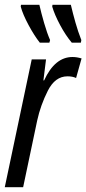

<svg xmlns="http://www.w3.org/2000/svg" viewBox="-20 -785 362 805"><path d="M0 0H77L136 -280Q150 -344 180.5 -404.5Q211 -465 263 -465Q284 -465 299 -458L322 -540Q302 -546 284 -546Q210 -546 165 -448H162L173 -536H113ZM281 -606H319L321 -617Q307 -653 296.5 -690Q286 -727 277 -765H200L199 -757Q209 -723 232 -680Q255 -637 281 -606ZM147 -606H187L190 -617Q177 -647 165 -688.5Q153 -730 145 -765H68L67 -757Q76 -724 100 -679.5Q124 -635 147 -606Z"/></svg>

Font: Noto Sans UI Condensed
Style: Italic
Weight: 400
Width: 3
Italic angle: -12°
Designer: Monotype Design Team
Foundry: Monotype Imaging Inc.
Version: Version 1.901